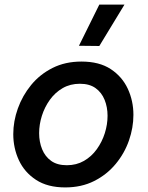

<svg xmlns="http://www.w3.org/2000/svg" viewBox="-20 -809 648 839"><path d="M414 -608 325 -609 414 -789H524ZM265 10Q188 10 137.5 -23Q87 -56 62.5 -109Q38 -162 38 -223Q38 -279 58 -335Q78 -391 116 -437.5Q154 -484 209.5 -512Q265 -540 336 -540Q414 -540 464 -507Q514 -474 538.5 -421Q563 -368 563 -307Q563 -251 543.5 -195Q524 -139 485.5 -92.5Q447 -46 391.5 -18Q336 10 265 10ZM272 -87Q314 -87 347 -106Q380 -125 403 -157Q426 -189 438 -227Q450 -265 450 -303Q450 -341 437 -373Q424 -405 397.5 -424Q371 -443 329 -443Q287 -443 254 -424Q221 -405 198 -373Q175 -341 163 -303Q151 -265 151 -227Q151 -189 164 -157Q177 -125 203.5 -106Q230 -87 272 -87Z"/></svg>

Font: Be Vietnam Pro Medium
Style: Italic
Weight: 500
Italic angle: -12°
Designer: Lam Bao, Tony Le, Vietanh Nguyen
Foundry: Yellow Type Foundry
Version: Version 1.002; ttfautohint (v1.8.3)